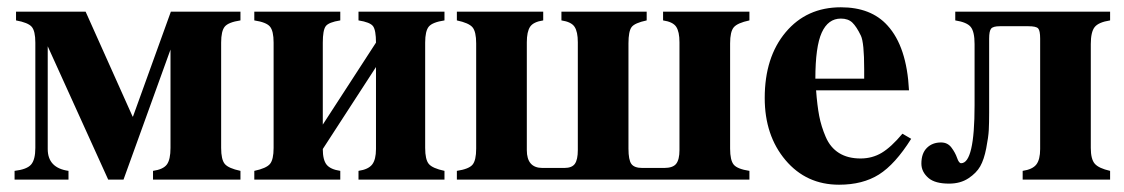

<svg xmlns="http://www.w3.org/2000/svg" viewBox="-20 -493 3084 527"><path d="M400 0V-24Q428 -28 438 -41.5Q448 -55 448 -87V-357L319 0H277L111 -366V-84Q111 -32 168 -24V0H20V-24Q54 -28 65.5 -41.5Q77 -55 77 -87V-376Q77 -408 67 -419.5Q57 -431 24 -437V-461H215L344 -173H345L449 -461H640V-437Q607 -432 597 -420Q587 -408 587 -376V-87Q587 -55 597 -43Q607 -31 640 -24V0Z M1012 -84V-309L866 -84Q866 -54 876.5 -41Q887 -28 914 -24V0H678V-24Q711 -31 721 -43Q731 -55 731 -87V-376Q731 -408 721 -420Q711 -432 678 -437V-461H914V-437Q882 -432 874 -421Q866 -410 866 -376V-151L1012 -376Q1012 -410 1004 -421Q996 -432 964 -437V-461H1200V-437Q1167 -432 1157 -420Q1147 -408 1147 -376V-87Q1147 -55 1157 -43Q1167 -31 1200 -24V0H964V-24Q991 -28 1001.5 -41.5Q1012 -55 1012 -84Z M1743 -32H1803Q1827 -32 1836 -43.5Q1845 -55 1845 -81V-377Q1845 -406 1836 -419.5Q1827 -433 1800 -437V-461H2037V-437Q2004 -430 1994 -418Q1984 -406 1984 -374V-85Q1984 -53 1994 -41Q2004 -29 2037 -24V0H1234V-24Q1267 -29 1277 -41Q1287 -53 1287 -85V-374Q1287 -406 1277 -418Q1267 -430 1234 -437V-461H1471V-437Q1444 -433 1435 -419.5Q1426 -406 1426 -377V-81Q1426 -32 1469 -32H1529Q1550 -32 1558 -43.5Q1566 -55 1566 -81V-377Q1566 -406 1557 -419.5Q1548 -433 1521 -437V-461H1755V-437Q1722 -430 1713.5 -418.5Q1705 -407 1705 -374V-85Q1705 -54 1713 -43Q1721 -32 1743 -32Z M2457 -126 2481 -112Q2437 -42 2392.5 -14Q2348 14 2283 14Q2193 14 2136 -53.5Q2079 -121 2079 -224Q2079 -336 2136.5 -404.5Q2194 -473 2288 -473Q2371 -473 2416 -423Q2469 -365 2475 -245H2220Q2223 -204 2228.5 -175Q2234 -146 2246.5 -117Q2259 -88 2283 -73Q2307 -58 2342 -58Q2374 -58 2400 -73.5Q2426 -89 2457 -126ZM2218 -277H2352V-303Q2352 -376 2343 -395Q2331 -420 2319.5 -431Q2308 -442 2288 -442Q2253 -442 2235.5 -403.5Q2218 -365 2218 -277Z M2602 -461H3027V-437Q2995 -432 2984.5 -418.5Q2974 -405 2974 -372V-87Q2974 -56 2985 -43.5Q2996 -31 3027 -24V0H2787V-24Q2814 -28 2824.5 -41.5Q2835 -55 2835 -84V-387Q2835 -409 2829.5 -415Q2824 -421 2803 -421H2724Q2706 -421 2700.5 -414.5Q2695 -408 2695 -387V-184Q2695 -155 2694 -136Q2693 -117 2687 -86Q2681 -55 2670.5 -36.5Q2660 -18 2638 -3.5Q2616 11 2585 11Q2547 11 2529 -4Q2509 -21 2509 -44Q2509 -72 2524 -87Q2539 -102 2563 -102Q2581 -102 2591.5 -88Q2602 -74 2607 -59.5Q2612 -45 2618 -45Q2655 -45 2655 -204V-372Q2655 -406 2644.5 -419Q2634 -432 2602 -437Z"/></svg>

Font: STIX MathJax Alphabets
Style: Bold
Weight: 700
Designer: MicroPress Inc., with final additions and corrections provided by Coen Hoffman, Elsevier (retired)
Version: Version 1.1.1